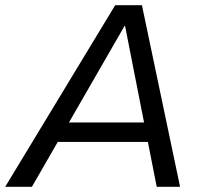

<svg xmlns="http://www.w3.org/2000/svg" viewBox="-61 -720 770 740"><path d="M-41 0 383 -700H486L633 0H543L421 -620H419L62 0ZM122 -173 137 -248H550L534 -173Z"/></svg>

Font: REM Light
Style: Italic
Weight: 300
Italic angle: -11°
Designer: Octavio Pardo
Foundry: Ashler Design
Version: Version 1.005;gftools[0.9.28]